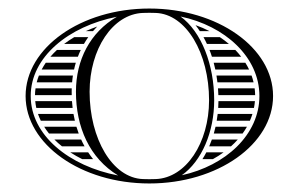

<svg xmlns="http://www.w3.org/2000/svg" viewBox="-20 -425 700 450"><path d="M125.3 -82H178.2C175.3 -87.2 172.6 -92.6 170.2 -98H107.5C113 -92.4 118.9 -87.1 125.3 -82ZM144.6 -68C153.4 -62.3 162.8 -56.9 172.7 -52H198.2C194.1 -57.2 190.2 -62.5 186.6 -68ZM62.6 -188C63.1 -182.6 63.9 -177.3 65.1 -172H150.2C149.6 -177.3 149.1 -182.6 148.7 -188ZM69 -158C70.9 -152.6 73.1 -147.2 75.7 -142H155.5C154.2 -147.3 153.2 -152.6 152.2 -158ZM83.5 -128C86.9 -122.5 90.7 -117.2 94.9 -112H164.5C162.5 -117.2 160.7 -122.6 159.1 -128ZM62 -202H148.1C148 -204.7 148 -207.3 148 -210C148 -212.7 148 -215.3 148.1 -218H63.3C62.5 -212.7 62.1 -207.4 62 -202ZM181 -352H197.9C201 -355.7 204.4 -359.3 207.8 -362.8C198.6 -359.5 189.6 -355.9 181 -352ZM154.1 -338C145.7 -333 137.7 -327.7 130.2 -322H176.7C179.8 -327.5 183.2 -332.8 186.9 -338ZM113.5 -308C108 -302.9 102.9 -297.5 98.1 -292H162.5C164.5 -297.4 166.8 -302.8 169.3 -308ZM87.3 -278C83.8 -272.8 80.5 -267.5 77.6 -262H153.6C154.7 -267.4 156.1 -272.8 157.7 -278ZM71.2 -248C69.1 -242.8 67.4 -237.4 66 -232H149C149.4 -237.4 150.1 -242.7 150.9 -248ZM470.3 -82H521.4C527.1 -87.1 532.4 -92.4 537.3 -98H476.6C474.6 -92.5 472.5 -87.2 470.3 -82ZM463.6 -68C460.8 -62.5 457.7 -57.1 454.4 -52H478.9C487.8 -56.9 496.2 -62.2 504.1 -68ZM492 -188C492 -182.6 491.8 -177.3 491.4 -172H575.2C576.3 -177.3 577 -182.6 577.5 -188ZM490.2 -158C489.6 -152.6 488.8 -147.3 487.9 -142H565.7C568 -147.2 570 -152.6 571.7 -158ZM485.2 -128C484 -122.6 482.6 -117.2 481.1 -112H548.5C552.3 -117.2 555.7 -122.5 558.8 -128ZM491.8 -202H578C577.9 -207.4 577.5 -212.7 576.8 -218H490.9C491.3 -212.7 491.6 -207.4 491.8 -202ZM448.4 -352H471.1C460.7 -357.4 449.6 -362.1 438.2 -366.1C441.8 -361.6 445.2 -356.9 448.4 -352ZM456.9 -338C459.8 -332.8 462.5 -327.5 465 -322H516.5C509.8 -327.7 502.7 -333 495.2 -338ZM471 -308C473.1 -302.8 475 -297.4 476.7 -292H545.3C541.1 -297.5 536.4 -302.9 531.5 -308ZM480.8 -278C482.2 -272.7 483.5 -267.4 484.7 -262H563.8C561.2 -267.5 558.3 -272.8 555 -278ZM487.3 -248C488.2 -242.7 488.9 -237.4 489.6 -232H574.3C573.1 -237.4 571.5 -242.8 569.6 -248ZM406.1 -14.3C452.9 -47.5 482 -115.9 482 -190C482 -273.3 452.1 -350.7 403.1 -386.3C507.2 -364.5 588 -291.4 588 -200C588 -109.4 508.7 -36.7 406.1 -14.3ZM190 -210C190 -309.7 244 -392.1 315 -394.7C320.3 -394.9 324.7 -395 330 -395C335.3 -395 339.7 -394.9 345 -394.7C416.4 -392.1 470 -300.4 470 -190C470 -90.3 416 -7.9 345 -5.3C339.7 -5.1 335.3 -5 330 -5C324.7 -5 320.3 -5.1 315 -5.3C243.6 -7.9 190 -99.6 190 -210ZM40 -200C40 -86.8 169.9 5 330 5C490.1 5 620 -86.8 620 -200C620 -313.2 490.1 -405 330 -405C169.9 -405 40 -313.2 40 -200ZM256.9 -13.7C142.2 -35.5 52 -107.8 52 -200C52 -291.5 140.7 -363.3 253.9 -385.7C191.1 -349 158 -284.5 158 -210C158 -127.2 189.7 -54.3 256.9 -13.7Z"/></svg>

Font: SortefaxS02
Style: Medium
Weight: 500
Designer: gluk
Foundry: gluk
Version: Version 0.261